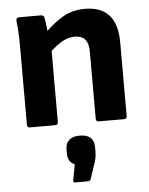

<svg xmlns="http://www.w3.org/2000/svg" viewBox="-54 -552 668 859"><g transform="rotate(-5 280.0 -122.0)"><path d="M69 0Q56 0 56 -13V-368Q56 -397 54.5 -427Q53 -457 50 -480Q49 -495 63 -495H162Q173 -495 176 -484Q178 -473 180.5 -456.5Q183 -440 184 -423Q221 -459 262.5 -483Q304 -507 360 -507Q431 -507 467.5 -466.5Q504 -426 504 -343V-13Q504 0 491 0H378Q365 0 365 -13V-315Q365 -387 304 -387Q276 -387 250 -373Q224 -359 195 -332V-13Q195 0 182 0ZM249 263Q238 263 241 252L254 182Q223 170 223 131V113Q223 85 239.5 70.5Q256 56 286 56Q351 56 351 113V133Q351 147 349 159Q347 171 342 186L319 254Q316 263 306 263Z"/></g></svg>

Font: Sofia Sans ExtraBold
Style: Regular
Weight: 800
Designer: Botio Nikoltchev, Ani Petrova
Foundry: lettersoup
Version: Version 4.101; ttfautohint (v1.8.4.7-5d5b)